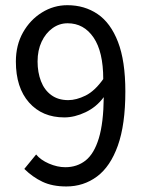

<svg xmlns="http://www.w3.org/2000/svg" viewBox="-20 -688 540 721"><path d="M229 12.2Q176.8 12.2 139.6 -5.4Q102.5 -22.9 71.3 -53.7L115.7 -107.9Q132.3 -87.4 163.8 -73.7Q195.3 -60.1 225.1 -60.1Q269.5 -60.1 301.5 -85.4Q333.5 -110.8 351.1 -168.7Q368.7 -226.6 369.6 -323.2Q342.3 -286.1 301.3 -266.6Q260.3 -247.1 221.7 -247.1Q138.7 -247.1 89.1 -303Q39.6 -358.9 39.6 -457Q39.6 -518.6 66.4 -566.2Q93.3 -613.8 137.5 -641.1Q181.6 -668.5 232.9 -668.5Q297.4 -668.5 346.4 -635.3Q395.5 -602.1 423.1 -530.5Q450.7 -459 450.7 -344.7Q450.7 -220.2 422.6 -141.4Q394.5 -62.5 344.2 -25.1Q293.9 12.2 229 12.2ZM236.3 -312Q266.6 -312 301.3 -329.1Q335.9 -346.2 367.7 -391.1Q367.7 -493.7 331.3 -547.1Q294.9 -600.6 233.9 -600.6Q202.6 -600.6 177 -582Q151.4 -563.5 136.2 -531.2Q121.1 -499 121.1 -457Q121.1 -416.5 133.8 -383.3Q146.5 -350.1 172.4 -331.1Q198.2 -312 236.3 -312Z"/></svg>

Font: Varta Medium
Style: Regular
Weight: 500
Designer: Joana Correia, Viktoriya Grabowska, Eben Sorkin
Foundry: Sorkin Type Co.
Version: Version 1.004